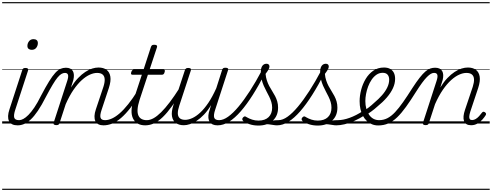

<svg xmlns="http://www.w3.org/2000/svg" viewBox="-20 -1145 4560 1780"><path d="M143 17Q113 17 93 7Q73 -3 63.5 -22.5Q54 -42 55 -69.5Q56 -97 68 -132L186 -494Q190 -506 196 -510.5Q202 -515 216 -515Q232 -515 238 -509Q244 -503 240 -491L122 -129Q105 -78 112 -54.5Q119 -31 157 -31Q168 -31 172 -23.5Q176 -16 174.5 -7Q173 2 165 9.5Q157 17 143 17ZM274 -683Q257 -683 245.5 -692Q234 -701 234 -719Q234 -743 249 -762.5Q264 -782 291 -782Q309 -782 320 -773Q331 -764 331 -745Q331 -722 316.5 -702.5Q302 -683 274 -683ZM0 605H300V615H0ZM0 -20H300V0H0ZM0 -505H300V-500H0ZM0 -1125H300V-1115H0Z M144 17Q133 17 129.5 9.5Q126 2 128.5 -7Q131 -16 138.5 -23.5Q146 -31 158 -31Q175 -31 196.5 -42.5Q218 -54 243.5 -79.5Q269 -105 298.5 -148.5Q328 -192 360 -257Q403 -339 435 -390.5Q467 -442 492.5 -469.5Q518 -497 541.5 -507Q565 -517 591 -517Q601 -517 603.5 -509.5Q606 -502 603.5 -493Q601 -484 595 -476.5Q589 -469 582 -469Q566 -469 549.5 -459.5Q533 -450 513.5 -426.5Q494 -403 468 -359.5Q442 -316 406 -248Q366 -169 331 -117.5Q296 -66 264.5 -37Q233 -8 203.5 4.5Q174 17 144 17ZM300 605H400V615H300ZM300 -20H400V0H300ZM300 -505H400V-500H300ZM300 -1125H400V-1115H300Z M939 17Q911 17 892 7Q873 -3 864 -22.5Q855 -42 856 -69.5Q857 -97 869 -132L939 -341Q952 -382 950.5 -410.5Q949 -439 931.5 -454Q914 -469 880 -469Q849 -469 813 -453Q777 -437 738.5 -402.5Q700 -368 662 -313Q624 -258 589 -179L532 -4Q529 6 522.5 10.5Q516 15 501 15Q489 15 481.5 10Q474 5 477 -6L603 -394Q616 -433 610.5 -451Q605 -469 582 -469Q571 -469 566.5 -476.5Q562 -484 563.5 -493Q565 -502 572 -509.5Q579 -517 591 -517Q615 -517 631 -509Q647 -501 655.5 -486Q664 -471 665 -450.5Q666 -430 660 -404L638 -334Q670 -386 703.5 -421Q737 -456 770.5 -478Q804 -500 835 -509.5Q866 -519 893 -519Q939 -519 967.5 -498Q996 -477 1003 -435Q1010 -393 989 -329L922 -127Q905 -77 912 -54Q919 -31 954 -31Q964 -31 968 -23.5Q972 -16 970.5 -7Q969 2 961 9.5Q953 17 939 17ZM400 605H1096V615H400ZM400 -20H1096V0H400ZM400 -505H1096V-500H400ZM400 -1125H1096V-1115H400Z M939 17Q928 17 923.5 9.5Q919 2 920.5 -7Q922 -16 930.5 -23.5Q939 -31 954 -31Q984 -31 1018 -46.5Q1052 -62 1089.5 -94.5Q1127 -127 1169 -179.5Q1211 -232 1257 -306Q1265 -317 1273.5 -315.5Q1282 -314 1286.5 -305Q1291 -296 1285 -286Q1235 -203 1189.5 -145Q1144 -87 1102 -51Q1060 -15 1019.5 1Q979 17 939 17ZM1096 605V615ZM1096 -20V0ZM1096 -505V-500ZM1096 -1125V-1115Z M1327 17Q1284 17 1255.5 0Q1227 -17 1212.5 -48Q1198 -79 1199.5 -122Q1201 -165 1218 -218L1295 -452H1209Q1198 -452 1195.5 -458.5Q1193 -465 1197 -477Q1201 -489 1207 -494.5Q1213 -500 1223 -500H1311L1379 -709Q1383 -721 1389.5 -725.5Q1396 -730 1410 -730Q1427 -730 1433 -724Q1439 -718 1435 -706L1367 -500H1494Q1505 -500 1507.5 -494Q1510 -488 1506 -476Q1503 -463 1496.5 -457.5Q1490 -452 1480 -452H1351L1274 -219Q1258 -169 1255.5 -133Q1253 -97 1263 -74.5Q1273 -52 1293 -41.5Q1313 -31 1340 -31Q1350 -31 1354 -23.5Q1358 -16 1357 -7Q1356 2 1348.5 9.5Q1341 17 1327 17ZM1096 605H1484V615H1096ZM1096 -20H1484V0H1096ZM1096 -505H1484V-500H1096ZM1096 -1125H1484V-1115H1096Z M1326 17Q1315 17 1310.5 9.5Q1306 2 1307.5 -7Q1309 -16 1317.5 -23.5Q1326 -31 1341 -31Q1371 -31 1403.5 -49Q1436 -67 1473.5 -104Q1511 -141 1553.5 -197Q1596 -253 1645 -330Q1652 -341 1661 -339.5Q1670 -338 1675 -330Q1680 -322 1674 -312Q1621 -225 1575.5 -162Q1530 -99 1489 -59.5Q1448 -20 1408 -1.5Q1368 17 1326 17ZM1483 605V615ZM1483 -20V0ZM1483 -505V-500ZM1483 -1125V-1115Z M1684 16Q1640 16 1611 -4.5Q1582 -25 1574.5 -66.5Q1567 -108 1588 -172L1694 -494Q1699 -506 1705 -510.5Q1711 -515 1725 -515Q1741 -515 1747.5 -509Q1754 -503 1749 -491L1642 -165Q1628 -123 1628.5 -93.5Q1629 -64 1646.5 -49Q1664 -34 1697 -34Q1727 -34 1762.5 -50Q1798 -66 1836 -101Q1874 -136 1911.5 -191.5Q1949 -247 1985 -327L2039 -496Q2043 -508 2049 -512.5Q2055 -517 2069 -517Q2086 -517 2092.5 -511.5Q2099 -506 2094 -494L1975 -128Q1958 -77 1966 -54Q1974 -31 2012 -31Q2022 -31 2026 -23.5Q2030 -16 2028.5 -7Q2027 2 2019 9.5Q2011 17 1997 17Q1971 17 1952.5 9Q1934 1 1924 -14.5Q1914 -30 1912 -52Q1910 -74 1916 -101L1937 -171Q1905 -118 1871 -82.5Q1837 -47 1804 -25.5Q1771 -4 1740.5 6Q1710 16 1684 16ZM1484 605H2155V615H1484ZM1484 -20H2155V0H1484ZM1484 -505H2155V-500H1484ZM1484 -1125H2155V-1115H1484Z M1997 17Q1986 17 1982 9.5Q1978 2 1980.5 -7Q1983 -16 1991 -23.5Q1999 -31 2012 -31Q2050 -31 2095.5 -63.5Q2141 -96 2191.5 -156.5Q2242 -217 2297 -302Q2352 -387 2408 -493Q2414 -503 2423.5 -502Q2433 -501 2439 -492Q2445 -483 2439 -470Q2381 -356 2324 -266Q2267 -176 2212 -113Q2157 -50 2103.5 -16.5Q2050 17 1997 17ZM2154 605V615ZM2154 -20V0ZM2154 -505V-500ZM2154 -1125V-1115Z M2549 17Q2532 17 2513 13.5Q2494 10 2471 7.5Q2448 5 2418 7L2445 -16Q2474 -22 2495 -25.5Q2516 -29 2533 -30Q2550 -31 2563 -31Q2572 -31 2576 -23.5Q2580 -16 2578 -7Q2576 2 2568.5 9.5Q2561 17 2549 17ZM2375 19Q2331 19 2293.5 6.5Q2256 -6 2234 -24Q2226 -32 2226 -40.5Q2226 -49 2234 -57Q2243 -66 2250 -66Q2257 -66 2268 -58Q2290 -45 2317.5 -36Q2345 -27 2376 -27Q2437 -27 2470 -59Q2503 -91 2503 -147Q2503 -174 2495.5 -199Q2488 -224 2476 -248.5Q2464 -273 2450.5 -298Q2437 -323 2425 -350.5Q2413 -378 2405.5 -409Q2398 -440 2398 -476Q2398 -516 2412.5 -535Q2427 -554 2451 -554Q2465 -554 2471.5 -546.5Q2478 -539 2478 -529Q2478 -516 2469.5 -500.5Q2461 -485 2442 -460Q2445 -427 2454 -399.5Q2463 -372 2476 -347.5Q2489 -323 2503.5 -300.5Q2518 -278 2530.5 -254Q2543 -230 2550.5 -204Q2558 -178 2558 -147Q2558 -71 2508.5 -26Q2459 19 2375 19ZM2155 605H2705V615H2155ZM2155 -20H2705V0H2155ZM2155 -505H2705V-500H2155ZM2155 -1125H2705V-1115H2155Z M2548 17Q2537 17 2533 9.5Q2529 2 2531.5 -7Q2534 -16 2542 -23.5Q2550 -31 2563 -31Q2601 -31 2646.5 -63.5Q2692 -96 2742.5 -156.5Q2793 -217 2848 -302Q2903 -387 2959 -493Q2965 -503 2974.5 -502Q2984 -501 2990 -492Q2996 -483 2990 -470Q2932 -356 2875 -266Q2818 -176 2763 -113Q2708 -50 2654.5 -16.5Q2601 17 2548 17ZM2705 605V615ZM2705 -20V0ZM2705 -505V-500ZM2705 -1125V-1115Z M3099 17Q3082 17 3063 13.5Q3044 10 3021 7.5Q2998 5 2968 7L2995 -16Q3024 -22 3045 -25.5Q3066 -29 3083 -30Q3100 -31 3113 -31Q3122 -31 3126 -23.5Q3130 -16 3128 -7Q3126 2 3118.5 9.5Q3111 17 3099 17ZM2925 19Q2881 19 2843.5 6.5Q2806 -6 2784 -24Q2776 -32 2776 -40.5Q2776 -49 2784 -57Q2793 -66 2800 -66Q2807 -66 2818 -58Q2840 -45 2867.5 -36Q2895 -27 2926 -27Q2987 -27 3020 -59Q3053 -91 3053 -147Q3053 -174 3045.5 -199Q3038 -224 3026 -248.5Q3014 -273 3000.5 -298Q2987 -323 2975 -350.5Q2963 -378 2955.5 -409Q2948 -440 2948 -476Q2948 -516 2962.5 -535Q2977 -554 3001 -554Q3015 -554 3021.5 -546.5Q3028 -539 3028 -529Q3028 -516 3019.5 -500.5Q3011 -485 2992 -460Q2995 -427 3004 -399.5Q3013 -372 3026 -347.5Q3039 -323 3053.5 -300.5Q3068 -278 3080.5 -254Q3093 -230 3100.5 -204Q3108 -178 3108 -147Q3108 -71 3058.5 -26Q3009 19 2925 19ZM2705 605H3255V615H2705ZM2705 -20H3255V0H2705ZM2705 -505H3255V-500H2705ZM2705 -1125H3255V-1115H2705Z M3097 17Q3085 17 3081 9.5Q3077 2 3080 -7Q3083 -16 3091.5 -23.5Q3100 -31 3113 -31Q3161 -31 3221 -52.5Q3281 -74 3347 -117Q3354 -122 3360.5 -119Q3367 -116 3371 -108Q3375 -100 3374 -92Q3373 -84 3365 -79Q3314 -46 3265.5 -24.5Q3217 -3 3174.5 7Q3132 17 3097 17ZM3255 605V615ZM3255 -20V0ZM3255 -505V-500ZM3255 -1125V-1115Z M3344 -113Q3373 -129 3399.5 -149.5Q3426 -170 3449 -192Q3491 -227 3522 -262.5Q3553 -298 3570.5 -334.5Q3588 -371 3588 -406Q3588 -436 3573 -453Q3558 -470 3528 -470Q3517 -470 3512.5 -477Q3508 -484 3509.5 -494Q3511 -504 3519 -511.5Q3527 -519 3540 -519Q3575 -519 3598 -505.5Q3621 -492 3632 -469Q3643 -446 3643 -414Q3643 -371 3623 -327.5Q3603 -284 3566 -241Q3529 -198 3477 -156Q3452 -133 3423 -112Q3394 -91 3364 -73ZM3255 605H3699V615H3255ZM3255 -20H3699V0H3255ZM3255 -505H3699V-500H3255ZM3255 -1125H3699V-1115H3255Z M3486 18Q3455 18 3428.5 7Q3402 -4 3380.5 -24Q3359 -44 3344 -72Q3329 -100 3321.5 -134Q3314 -168 3314 -207Q3314 -257 3328 -311.5Q3342 -366 3370 -413Q3398 -460 3440.5 -489.5Q3483 -519 3540 -519Q3550 -519 3554 -511.5Q3558 -504 3556 -494Q3554 -484 3546.5 -477Q3539 -470 3528 -470Q3496 -470 3470.5 -452.5Q3445 -435 3425.5 -406.5Q3406 -378 3393 -343.5Q3380 -309 3373.5 -273.5Q3367 -238 3367 -208Q3367 -170 3376 -137.5Q3385 -105 3401.5 -81Q3418 -57 3441.5 -44Q3465 -31 3495 -31Q3536 -31 3572 -49.5Q3608 -68 3643 -105.5Q3678 -143 3717 -198.5Q3756 -254 3802 -327Q3841 -387 3870.5 -424.5Q3900 -462 3923.5 -482Q3947 -502 3968.5 -509.5Q3990 -517 4012 -517Q4022 -517 4026.5 -509.5Q4031 -502 4029 -493Q4027 -484 4020 -476.5Q4013 -469 4002 -469Q3989 -469 3973.5 -460Q3958 -451 3938 -431Q3918 -411 3893 -377Q3868 -343 3837 -294Q3787 -214 3744.5 -155Q3702 -96 3662 -57.5Q3622 -19 3579.5 -0.5Q3537 18 3486 18ZM3699 605H3824V615H3699ZM3699 -20H3824V0H3699ZM3699 -505H3824V-500H3699ZM3699 -1125H3824V-1115H3699Z M3925 15Q3913 15 3905.5 10Q3898 5 3901 -6L4027 -394Q4040 -433 4034.5 -451Q4029 -469 4006 -469Q3996 -469 3991.5 -476.5Q3987 -484 3988.5 -493Q3990 -502 3997 -509.5Q4004 -517 4015 -517Q4039 -517 4055 -509Q4071 -501 4079.5 -486Q4088 -471 4089 -450.5Q4090 -430 4084 -404L4062 -334Q4094 -386 4127.5 -421Q4161 -456 4194.5 -478Q4228 -500 4259 -509.5Q4290 -519 4318 -519Q4363 -519 4391.5 -498Q4420 -477 4427 -435Q4434 -393 4413 -329L4340 -110Q4332 -84 4330.5 -66.5Q4329 -49 4335.5 -40.5Q4342 -32 4357 -32Q4374 -32 4390.5 -42Q4407 -52 4421.5 -68Q4436 -84 4447 -99Q4452 -106 4458.5 -108.5Q4465 -111 4475 -105Q4485 -98 4486 -91Q4487 -84 4482 -76Q4471 -58 4451.5 -36Q4432 -14 4405.5 1Q4379 16 4348 16Q4321 16 4305 6Q4289 -4 4282 -23Q4275 -42 4277.5 -68.5Q4280 -95 4291 -127L4363 -341Q4376 -382 4374.5 -410.5Q4373 -439 4355.5 -454Q4338 -469 4304 -469Q4273 -469 4237 -453Q4201 -437 4162.5 -402.5Q4124 -368 4086 -313Q4048 -258 4013 -179L3956 -4Q3953 6 3946.5 10.5Q3940 15 3925 15ZM3824 605H4520V615H3824ZM3824 -20H4520V0H3824ZM3824 -505H4520V-500H3824ZM3824 -1125H4520V-1115H3824Z"/></svg>

Font: Playwrite CU Guides
Style: Regular
Weight: 400
Designer: Veronika Burian, José Scaglione
Foundry: TypeTogether
Version: Version 1.003